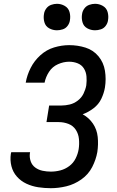

<svg xmlns="http://www.w3.org/2000/svg" viewBox="-20 -980 616 1008"><path d="M247 8Q287 8 328.5 -2Q370 -12 407 -38Q444 -64 464 -103Q484 -142 491 -182Q497 -222 493 -261Q489 -300 468 -331Q447 -362 414 -380Q444 -391 471 -411.5Q498 -432 512 -461.5Q526 -491 531 -521Q538 -565 531 -608.5Q524 -652 497 -684.5Q470 -717 429 -730Q388 -743 343 -743Q304 -743 264 -731Q224 -719 192 -690Q160 -661 141 -623.5Q122 -586 115 -546H214Q220 -576 237.5 -603Q255 -630 284.5 -643Q314 -656 343 -656Q367 -656 388 -647.5Q409 -639 420.5 -620.5Q432 -602 434 -579Q436 -556 433 -532Q429 -510 418.5 -488.5Q408 -467 388.5 -452Q369 -437 346.5 -431.5Q324 -426 302 -426H238L224 -339H288Q315 -339 339.5 -329.5Q364 -320 378 -298.5Q392 -277 394.5 -250Q397 -223 393 -197Q389 -172 377 -148Q365 -124 343.5 -108Q322 -92 297 -85.5Q272 -79 247 -79Q225 -79 203.5 -83.5Q182 -88 165 -100.5Q148 -113 141 -133.5Q134 -154 137 -176L138 -181H39Q38 -177 37 -173Q32 -139 40 -107.5Q48 -76 69 -52.5Q90 -29 119 -15.5Q148 -2 180.5 3Q213 8 247 8ZM479 -821Q494 -821 509.5 -826Q525 -831 535 -844.5Q545 -858 547 -873Q551 -896 545 -917Q539 -938 520 -949Q501 -960 479 -960Q464 -960 448.5 -954.5Q433 -949 423 -935.5Q413 -922 411 -907Q407 -885 413 -863.5Q419 -842 438 -831.5Q457 -821 479 -821ZM279 -821Q294 -821 309.5 -826Q325 -831 335 -844.5Q345 -858 347 -873Q351 -896 345 -917Q339 -938 320 -949Q301 -960 279 -960Q264 -960 248.5 -954.5Q233 -949 223 -935.5Q213 -922 211 -907Q207 -885 213 -863.5Q219 -842 238 -831.5Q257 -821 279 -821Z"/></svg>

Font: Iosevka Sparkle Medium
Style: Italic
Weight: 500
Italic angle: -9°
Designer: Belleve Invis
Foundry: Belleve Invis
Version: Version 4.5.0; ttfautohint (v1.8.3)